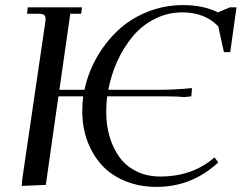

<svg xmlns="http://www.w3.org/2000/svg" viewBox="-20 -731 963 759"><path d="M65.9 3.9 67.9 -22 158.2 -637.2Q160.2 -650.9 160.2 -655.8Q160.2 -668.5 153.3 -672.6Q146.5 -676.8 127.9 -676.8H86.9L89.8 -702.1H304.2L300.8 -676.8H257.8L214.8 -376H314Q327.6 -441.4 360.8 -501Q394 -560.5 442.9 -607.7Q491.7 -654.8 559.6 -682.9Q627.4 -710.9 704.1 -710.9Q782.7 -710.9 841.8 -682.1L889.2 -702.1H915L890.1 -524.9H865.2L842.8 -627Q789.1 -682.1 701.2 -682.1Q642.6 -682.1 591.6 -656.2Q540.5 -630.4 504.4 -586.7Q468.3 -543 443.8 -489.3Q419.4 -435.5 408.2 -376H605Q671.9 -376 738.8 -382.8L736.8 -355L735.8 -350.1L709 -347.2Q682.1 -350.1 639.2 -350.1H403.8Q399.9 -322.3 399.9 -289.1Q399.9 -236.8 413.1 -191.2Q426.3 -145.5 452.1 -109.9Q478 -74.2 519.5 -53.7Q561 -33.2 613.8 -33.2Q741.2 -33.2 828.1 -108.9L842.8 -88.9Q738.3 7.8 599.1 7.8Q530.8 7.8 474.6 -15.4Q418.5 -38.6 381.8 -79.1Q345.2 -119.6 325.2 -173.8Q305.2 -228 305.2 -291Q305.2 -323.2 309.1 -350.1H210.9L161.1 0Z"/></svg>

Font: Dihjauti S
Style: Bold Italic
Weight: 700
Italic angle: -9°
Designer: T. Christopher White
Version: Version 3.0.0